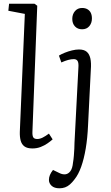

<svg xmlns="http://www.w3.org/2000/svg" viewBox="-20 -787 598 1036"><path d="M114 -712 25 -729 29 -767H166L181 -756L155 -77Q154 -55 159.5 -46Q165 -37 181 -37Q195 -37 210 -44.5Q225 -52 244 -66L264 -35Q253 -25 236.5 -13.5Q220 -2 199.5 6Q179 14 155 14Q127 14 112 3Q97 -8 91.5 -28.5Q86 -49 87 -77ZM455 -109Q452 -41 442.5 15Q433 71 418 113Q403 155 382 181Q370 197 357.5 208Q345 219 331 224Q317 229 301 229Q273 229 258.5 215.5Q244 202 244 184Q244 170 249.5 157Q255 144 266 130L301 147Q317 155 332.5 153.5Q348 152 359.5 137Q371 122 374 90Q377 73 378.5 54Q380 35 381 16.5Q382 -2 382 -17L403 -421Q405 -447 399 -457.5Q393 -468 378 -468Q364 -468 347.5 -463.5Q331 -459 311 -450L298 -487Q311 -495 329.5 -502.5Q348 -510 368.5 -515Q389 -520 406 -520Q433 -520 447.5 -508Q462 -496 467.5 -472Q473 -448 470 -410ZM370 -685Q370 -710 384.5 -727Q399 -744 423 -744Q440 -744 452 -737Q464 -730 470 -717.5Q476 -705 476 -687Q476 -663 462 -646Q448 -629 423 -629Q399 -629 384.5 -644.5Q370 -660 370 -685Z"/></svg>

Font: Literata 18pt Light
Style: Italic
Weight: 300
Italic angle: -2°
Designer: Latin by Veronika Burian and Jose Scaglione. Greek by Irene Vlachou. Cyrillic by Vera Evstafieva
Foundry: TypeTogether
Version: Version 3.103;gftools[0.9.29]